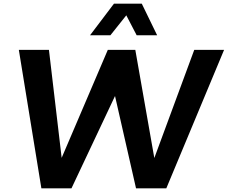

<svg xmlns="http://www.w3.org/2000/svg" viewBox="-20 -1020 1234 1040"><path d="M578.1 -829.1H467.8L597.2 -1000H748L831.1 -829.1H720.2L664.1 -937ZM1193.8 -750 880.9 0H716.8L603 -500L367.2 0H204.1L82 -750H245.1L314 -165L564 -750H712.9L815.9 -164.1L1032.2 -750Z"/></svg>

Font: Oakes Grotesk
Style: Bold Italic
Weight: 700
Designer: Samuel Oakes
Foundry: Samuel Oakes
Version: Version 1.0 | wf-rip DC20170320